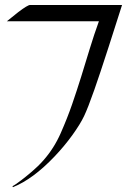

<svg xmlns="http://www.w3.org/2000/svg" viewBox="-20 -552 519 782"><path d="M477.1 -531.7Q443.8 -426.3 422.9 -362.3Q401.9 -298.3 389.2 -259.5Q376.5 -220.7 364.3 -186.5Q338.4 -112.8 322.5 -79.3Q306.6 -45.9 274.2 -1Q241.7 43.9 202.1 85.4Q114.3 177.7 32.7 210.4L30.8 206.5Q35.2 204.1 38.8 201.7Q42.5 199.2 46.1 197Q49.8 194.8 67.1 181.6Q84.5 168.5 110.1 146.7Q135.7 125 157.2 100.6Q200.2 51.8 227.3 -9.8Q254.4 -71.3 273.7 -127.2Q293 -183.1 310.8 -240.2Q328.6 -297.4 345.9 -354.5Q363.3 -411.6 382.8 -465.3H7.8Q13.2 -469.2 26.4 -480.2Q39.6 -491.2 54.7 -502.9Q92.8 -531.7 102.5 -531.7Z"/></svg>

Font: Fondamento
Style: Regular
Weight: 400
Version: Version 1.000